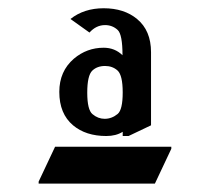

<svg xmlns="http://www.w3.org/2000/svg" viewBox="-20 -767 506 463"><path d="M149.9 -721.2Q182.6 -747.1 230 -747.1Q279.3 -747.1 310.5 -721.2Q344.2 -693.4 344.2 -641.1V-464.8L290 -439H275.9V-449.2Q259.8 -439 236.3 -439Q187 -439 156.2 -464.8Q123 -492.7 123 -545.4Q123 -595.2 158.2 -625.5Q189.5 -651.9 230 -651.9Q256.8 -651.9 275.4 -633.8Q275.4 -684.1 263.7 -694.8Q251 -706.5 233.4 -706.5Q211.9 -706.5 195.8 -688.5ZM73.2 -324.2V-329.1L112.8 -413.1H393.1V-408.2L353.5 -324.2ZM232.4 -480.5Q249.5 -480.5 263.7 -492.2Q275.9 -502.4 275.9 -544.2Q275.9 -585.9 263.2 -597.2Q251 -607.9 233.4 -607.9Q214.4 -607.9 202.6 -596.7Q190.4 -585 190.4 -543.5Q190.4 -502 203.1 -491.7Q216.3 -480.5 232.4 -480.5Z"/></svg>

Font: Nova Slim
Style: Book
Weight: 400
Version: Version 2.000